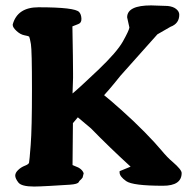

<svg xmlns="http://www.w3.org/2000/svg" viewBox="-20 -684 714 707"><path d="M26.9 -594.2Q44.4 -657.2 121.6 -657.2Q256.3 -657.2 271.5 -639.6Q279.3 -630.9 279.8 -615.2Q279.8 -614.7 279.8 -614.3Q280.3 -599.6 267.8 -595.2Q255.4 -590.8 246.6 -586.9Q249 -458 249 -413.6Q249 -402.3 249 -396.5L247.1 -339.8Q271.5 -359.9 341.1 -426Q410.6 -492.2 432.6 -531.5Q454.6 -570.8 456.5 -582.5L448.2 -620.1V-621.1Q449.2 -664.1 536.6 -664.1L596.7 -662.1Q617.2 -660.2 628.7 -650.9Q640.1 -641.6 640.1 -629.9Q640.1 -597.2 607.9 -585.4L559.6 -557.6L423.3 -404.8Q411.6 -391.1 400.4 -376.5Q380.4 -352.1 363.3 -333.5Q379.9 -320.8 426.8 -279.1Q473.6 -237.3 512.9 -197.3Q552.2 -157.2 574.5 -130.4Q596.7 -103.5 616.2 -87.4Q648.9 -59.1 648.9 -46.9Q648.9 0 580.1 0Q468.8 0 444.6 -17.1Q420.4 -34.2 420.4 -48.8V-53.7L460.9 -70.3Q379.9 -144.5 315.4 -210.9L266.6 -252Q257.8 -241.2 248.5 -230.5Q248 -153.3 247.1 -76.2L256.3 -72.3Q282.2 -63.5 288.1 -45.9L284.2 -30.3Q278.8 -22.9 275.6 -20.8Q272.5 -18.6 270 -13.7Q266.6 -5.9 237.3 -3.9Q208 -2 165 0.5Q122.1 2.9 105.5 2.9Q59.1 2.9 47.6 -12Q36.1 -26.9 36.1 -37.4Q36.1 -47.9 46.9 -58.1Q57.6 -68.4 71.5 -73.7Q85.4 -79.1 86.9 -84.7Q88.4 -90.3 93 -150.1Q97.7 -210 97.7 -354.5Q97.7 -499 93.8 -521.7Q89.8 -544.4 87.4 -549.3Q84.5 -551.3 69.6 -554.2Q54.7 -557.1 40.8 -570.1Q26.9 -583 26.9 -591.8Z"/></svg>

Font: Drukaatie burti
Style: Bold
Weight: 700
Version: Version 0.14